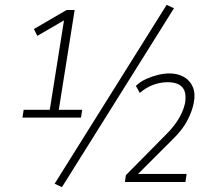

<svg xmlns="http://www.w3.org/2000/svg" viewBox="-20 -746 868 787"><path d="M72 -264 77 -296H184L244 -673L257 -671L133 -599L119 -627L253 -705H286L221 -296H317L312 -264ZM234 21 204 7 663 -726 693 -712ZM492 0 496 -28 662 -196Q693 -227 712 -258.5Q731 -290 738 -321Q746 -366 728 -387.5Q710 -409 667 -409Q637 -409 607.5 -398Q578 -387 553 -365L537 -394Q556 -412 579.5 -422.5Q603 -433 627.5 -439Q652 -445 674 -445Q709 -445 734 -430.5Q759 -416 770.5 -389Q782 -362 774 -323Q767 -288 747 -250.5Q727 -213 690 -177L541 -28V-33H745L740 0Z"/></svg>

Font: Nunito Sans 10pt Condensed ExtraLight
Style: Italic
Weight: 250
Width: 3
Italic angle: -9°
Designer: Vernon Adams
Foundry: Vernon Adams
Version: Version 3.101;gftools[0.9.27]